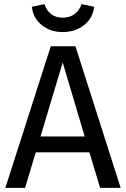

<svg xmlns="http://www.w3.org/2000/svg" viewBox="-20 -914 613 934"><path d="M415 -173H154L102 0H6L227 -689H347L567 0H467ZM392 -250 285 -610 177 -250ZM135 -881 196 -894Q219 -828 285 -828Q319 -828 342.5 -845.5Q366 -863 377 -894L438 -881Q432 -826 389 -792Q346 -758 285 -758Q225 -758 183 -792Q141 -826 135 -881Z"/></svg>

Font: Wolseley Sans
Style: Regular
Weight: 400
Designer: Carrois Corporate & Edenspiekermann AG
Foundry: Carrois Corporate GbR & Edenspiekermann AG
Version: Version 4.202